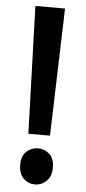

<svg xmlns="http://www.w3.org/2000/svg" viewBox="-57 -837 396 884"><g transform="rotate(5 141.0 -395.5)"><path d="M189 -216H89L70 -805H207ZM139 14Q109 14 86.5 -7.5Q64 -29 64 -71Q64 -112 87 -132.5Q110 -153 140 -153Q170 -153 192.5 -132.5Q215 -112 215 -71Q215 -29 192 -7.5Q169 14 139 14Z"/></g></svg>

Font: Yaldevi ExtraLight SemiBold
Style: Regular
Weight: 600
Version: Version 1.100